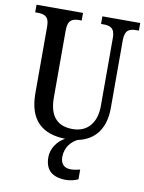

<svg xmlns="http://www.w3.org/2000/svg" viewBox="-101 -784 823 1094"><g transform="rotate(10 310.0 -237.0)"><path d="M359 240C377 240 410 234 428 224V168C408 173 389 176 374 176C340 176 315 158 315 115C315 57 351 20 385 4C488 -17 539 -95 539 -207V-600C539 -661 567 -670 606 -670H620V-714H401V-670H414C453 -670 481 -661 481 -604V-209C481 -116 434 -52 345 -52C264 -52 209 -94 209 -210V-600C209 -661 238 -670 276 -670H289V-714H20V-670H34C72 -670 101 -661 101 -604V-216C101 -57 183 7 313 10C271 32 237 78 237 130C237 206 281 240 359 240Z"/></g></svg>

Font: Noto Serif Sinhala Condensed Medium
Style: Regular
Weight: 500
Width: 3
Designer: Jelle Bosma - Monotype Design Team
Foundry: Monotype Imaging Inc.
Version: Version 2.007